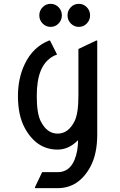

<svg xmlns="http://www.w3.org/2000/svg" viewBox="-20 -767 623 997"><path d="M484.9 -556.6V-68.4Q484.9 31.7 450.2 97.2Q389.6 210 279.3 210H161.6V205.1L198.7 127H279.3Q340.8 127 367.2 62.5Q385.3 18.1 385.3 -39.1Q337.4 9.8 278.8 9.8Q169.4 9.8 108.4 -103Q73.2 -168 73.2 -268.6Q73.2 -360.4 108.4 -434.1Q150.9 -523.4 234.9 -556.6H239.7L276.4 -483.9Q217.3 -462.9 191.4 -399.4Q170.9 -348.6 170.9 -268.6Q170.9 -178.2 191.4 -137.7Q223.6 -73.2 279.3 -73.2Q335 -73.2 367.2 -137.7Q387.2 -178.2 387.2 -268.6V-512.7L480 -556.6ZM347.7 -645Q330.6 -662.6 330.6 -687.3Q330.6 -711.9 347.7 -729.5Q364.7 -747.1 389.2 -747.1Q413.6 -747.1 430.7 -729.5Q447.8 -711.9 447.8 -687.3Q447.8 -662.6 430.7 -645Q413.6 -627.4 389.2 -627.4Q364.7 -627.4 347.7 -645ZM201.2 -645Q184.1 -662.6 184.1 -687.3Q184.1 -711.9 201.2 -729.5Q218.3 -747.1 242.7 -747.1Q267.1 -747.1 284.2 -729.5Q301.3 -711.9 301.3 -687.3Q301.3 -662.6 284.2 -645Q267.1 -627.4 242.7 -627.4Q218.3 -627.4 201.2 -645Z"/></svg>

Font: Nova Oval
Style: Book
Weight: 400
Version: Version 2.000